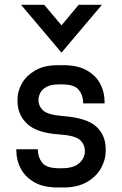

<svg xmlns="http://www.w3.org/2000/svg" viewBox="-20 -789 518 814"><path d="M412.1 -768.6 240.7 -565.9 69.3 -768.6H167.5L240.7 -681.6L313.5 -768.6ZM225.1 5.9Q163.6 5.9 124.8 -16.8Q85.9 -39.6 67.6 -75Q49.3 -110.4 49.3 -149.4V-156.2H140.6V-152.8Q140.6 -122.6 158.9 -99.1Q177.2 -75.7 230.5 -75.7H242.2Q293.9 -75.7 317.4 -98.6Q340.8 -121.6 339.8 -149.4Q339.4 -177.7 318.1 -196.3Q296.9 -214.8 229.5 -219.2Q135.7 -225.6 95 -264.2Q54.2 -302.7 54.2 -360.4V-368.7Q54.2 -401.9 72.8 -435.1Q91.3 -468.3 129.4 -490.5Q167.5 -512.7 225.6 -512.7H248Q309.6 -512.7 348.4 -490.5Q387.2 -468.3 405.3 -433.1Q423.3 -397.9 423.3 -358.9V-350.6H332.5V-354Q332.5 -384.3 314.2 -407.7Q295.9 -431.2 242.7 -431.2H231Q196.3 -431.2 177.2 -420.7Q158.2 -410.2 150.6 -395Q143.1 -379.9 143.1 -365.7Q143.1 -338.4 163.6 -320.1Q184.1 -301.8 248 -296.9Q348.1 -289.1 388.2 -252.4Q428.2 -215.8 428.2 -155.3V-148.9Q428.2 -111.8 408.4 -76.2Q388.7 -40.5 348.6 -17.3Q308.6 5.9 247.6 5.9Z"/></svg>

Font: Kay Pho Du SemiBold
Style: Regular
Weight: 600
Designer: Victor Gaultney, Khu Oo Reh
Foundry: SIL International
Version: Version 3.000